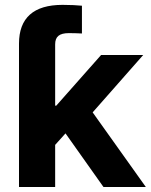

<svg xmlns="http://www.w3.org/2000/svg" viewBox="-20 -750 605 770"><path d="M56.2 -415.5V-575.2Q56.2 -652.3 99.9 -691.4Q143.6 -730.5 231 -730.5Q254.9 -730.5 274.7 -729.5Q294.4 -728.5 308.6 -727.1V-615.7Q298.8 -616.2 284.4 -616.7Q270 -617.2 256.8 -617.2Q227.5 -617.2 214.4 -606.4Q201.2 -595.7 201.2 -572.3V-415.5ZM187.5 -153.8V-326.2H205.6L385.3 -529.3H554.2L319.8 -263.2H286.1ZM56.2 0V-529.3H201.2V0ZM395 0 231.4 -231 327.6 -333 564.9 0Z"/></svg>

Font: Inter 24pt
Style: Bold
Weight: 700
Designer: Rasmus Andersson
Foundry: rsms
Version: Version 4.001;git-66647c0bb